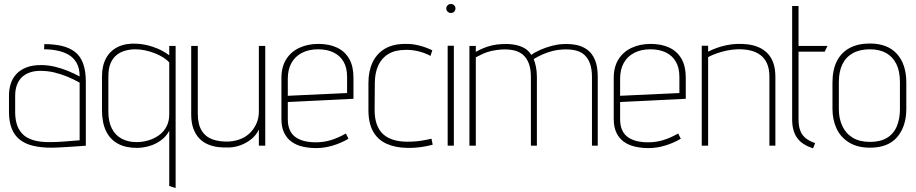

<svg xmlns="http://www.w3.org/2000/svg" viewBox="-20 -730 4591 962"><path d="M379 -347Q351 -362 319.5 -375Q288 -388 254 -396Q220 -404 185 -404Q141 -404 110.5 -391.5Q80 -379 61 -358Q42 -337 33.5 -309.5Q25 -282 25 -252V-169Q25 -121 38.5 -86.5Q52 -52 79 -30.5Q106 -9 146 0.5Q186 10 238 10Q250 10 271.5 9Q293 8 317 6.5Q341 5 362.5 3.5Q384 2 397.5 1Q411 0 410 0V-320Q410 -376 396 -413Q382 -450 355 -470.5Q328 -491 289.5 -500Q251 -509 202 -509L201 -483Q235 -483 267 -476.5Q299 -470 324 -455.5Q349 -441 364 -414.5Q379 -388 379 -347ZM379 -316V-27Q380 -27 370.5 -26.5Q361 -26 345 -24.5Q329 -23 309.5 -21.5Q290 -20 271 -19Q252 -18 236 -18Q180 -17 144.5 -28.5Q109 -40 90 -61.5Q71 -83 63.5 -110Q56 -137 56 -167V-250Q56 -280 64.5 -303.5Q73 -327 89 -342.5Q105 -358 128.5 -366.5Q152 -375 182 -375Q218 -375 250 -367.5Q282 -360 314.5 -347Q347 -334 379 -316Z M828 -75V202L860 212V-500H828V-453Q801 -473 772 -485.5Q743 -498 716 -504Q689 -510 665 -511Q610 -514 571 -495Q532 -476 511.5 -438.5Q491 -401 491 -346V-177Q491 -116 511 -74Q531 -32 570 -10.5Q609 11 665 11Q695 11 727 2Q759 -7 786 -26.5Q813 -46 828 -75ZM828 -417V-157Q828 -122 814 -95.5Q800 -69 776 -52Q752 -35 723 -26.5Q694 -18 664 -18Q621 -18 589 -35.5Q557 -53 540 -87Q523 -121 523 -169V-347Q523 -387 534 -413Q545 -439 564.5 -454.5Q584 -470 608.5 -476.5Q633 -483 658 -483Q681 -483 706 -478Q731 -473 755 -463.5Q779 -454 798 -442Q817 -430 828 -417Z M1277 -81V0H1309V-500H1277V-170Q1277 -141 1266.5 -115Q1256 -89 1236.5 -68Q1217 -47 1189 -35Q1161 -23 1127 -21Q1079 -19 1044 -32Q1009 -45 990 -76.5Q971 -108 971 -161V-500H938V-157Q938 -114 949.5 -84Q961 -54 980 -35Q999 -16 1023.5 -6Q1048 4 1074.5 7Q1101 10 1127 9Q1158 8 1187 -3Q1216 -14 1240 -33.5Q1264 -53 1277 -81Z M1422 -133V-219L1751 -235V-342Q1751 -398 1729.5 -435.5Q1708 -473 1668.5 -491.5Q1629 -510 1575 -510Q1522 -510 1480 -490.5Q1438 -471 1414 -433Q1390 -395 1390 -339V-134Q1390 -93 1403.5 -65Q1417 -37 1440.5 -20Q1464 -3 1496 4.5Q1528 12 1565 12Q1605 12 1647 -0.5Q1689 -13 1726 -35L1713 -61Q1672 -38 1636.5 -27.5Q1601 -17 1562 -17Q1532 -17 1506.5 -23Q1481 -29 1462 -42Q1443 -55 1432.5 -77.5Q1422 -100 1422 -133ZM1719 -345V-264L1422 -250V-335Q1422 -382 1440.5 -415Q1459 -448 1493.5 -465.5Q1528 -483 1574 -483Q1618 -483 1650.5 -467.5Q1683 -452 1701 -421.5Q1719 -391 1719 -345Z M2137 -450 2146 -478Q2115 -493 2080 -502Q2045 -511 2010 -510Q1949 -510 1908 -485.5Q1867 -461 1846.5 -417Q1826 -373 1826 -316V-174Q1827 -109 1851 -68.5Q1875 -28 1918.5 -9Q1962 10 2020 11Q2052 12 2085.5 7.5Q2119 3 2148 -5L2142 -35Q2139 -34 2128.5 -32Q2118 -30 2102.5 -27Q2087 -24 2066 -22Q2045 -20 2022 -20Q1983 -20 1952.5 -29Q1922 -38 1901 -56.5Q1880 -75 1868.5 -105.5Q1857 -136 1857 -179L1858 -313Q1858 -364 1875 -401.5Q1892 -439 1926 -459.5Q1960 -480 2011 -480Q2042 -481 2074.5 -473.5Q2107 -466 2137 -450Z M2223 0H2254V-501H2223ZM2239 -710Q2230 -710 2223 -703.5Q2216 -697 2216 -687Q2216 -678 2223 -671.5Q2230 -665 2239 -665Q2249 -665 2255.5 -671.5Q2262 -678 2262 -687Q2262 -697 2255.5 -703.5Q2249 -710 2239 -710Z M2946 -344V0H2975V-344Q2975 -397 2961 -430Q2947 -463 2922.5 -481Q2898 -499 2866.5 -505Q2835 -511 2800 -509Q2774 -508 2745.5 -500.5Q2717 -493 2690 -481.5Q2663 -470 2642 -455Q2627 -479 2603.5 -491Q2580 -503 2551.5 -507Q2523 -511 2493 -509Q2468 -508 2445 -502.5Q2422 -497 2401.5 -488.5Q2381 -480 2364 -470V-500H2332V0H2364V-443Q2383 -453 2402 -461.5Q2421 -470 2443.5 -475Q2466 -480 2493 -482Q2528 -484 2555.5 -477.5Q2583 -471 2601.5 -454.5Q2620 -438 2630 -411Q2640 -384 2640 -344V0H2670V-344Q2670 -372 2665.5 -394.5Q2661 -417 2654 -434Q2675 -447 2699 -457.5Q2723 -468 2748.5 -474.5Q2774 -481 2799 -482Q2834 -484 2861.5 -478Q2889 -472 2907.5 -455.5Q2926 -439 2936 -411.5Q2946 -384 2946 -344Z M3087 -133V-219L3416 -235V-342Q3416 -398 3394.5 -435.5Q3373 -473 3333.5 -491.5Q3294 -510 3240 -510Q3187 -510 3145 -490.5Q3103 -471 3079 -433Q3055 -395 3055 -339V-134Q3055 -93 3068.5 -65Q3082 -37 3105.5 -20Q3129 -3 3161 4.5Q3193 12 3230 12Q3270 12 3312 -0.5Q3354 -13 3391 -35L3378 -61Q3337 -38 3301.5 -27.5Q3266 -17 3227 -17Q3197 -17 3171.5 -23Q3146 -29 3127 -42Q3108 -55 3097.5 -77.5Q3087 -100 3087 -133ZM3384 -345V-264L3087 -250V-335Q3087 -382 3105.5 -415Q3124 -448 3158.5 -465.5Q3193 -483 3239 -483Q3283 -483 3315.5 -467.5Q3348 -452 3366 -421.5Q3384 -391 3384 -345Z M3835 -345V0H3865V-345Q3865 -387 3854 -416.5Q3843 -446 3824 -464.5Q3805 -483 3780.5 -493.5Q3756 -504 3728 -507.5Q3700 -511 3672 -510Q3648 -509 3622.5 -504Q3597 -499 3573 -490.5Q3549 -482 3528 -471V-501H3496V0H3528V-444Q3547 -454 3571 -462.5Q3595 -471 3621 -476.5Q3647 -482 3674 -483Q3709 -484 3738 -477.5Q3767 -471 3789 -455Q3811 -439 3823 -412Q3835 -385 3835 -345Z M3981 -132V-471H4112L4126 -500H3981V-700H3949V-132Q3949 -74 3974 -39Q3999 -4 4054 13L4064 -13Q4035 -23 4016.5 -38Q3998 -53 3989.5 -76Q3981 -99 3981 -132Z M4521 -185V-316Q4521 -408 4474 -460Q4427 -512 4338 -512Q4279 -512 4237 -489.5Q4195 -467 4173 -423.5Q4151 -380 4151 -316V-185Q4151 -131 4171 -87Q4191 -43 4233.5 -16.5Q4276 10 4339 10Q4430 10 4475.5 -43.5Q4521 -97 4521 -185ZM4489 -319V-182Q4489 -135 4473.5 -97.5Q4458 -60 4424.5 -39.5Q4391 -19 4339 -19Q4287 -19 4252.5 -40Q4218 -61 4200.5 -98.5Q4183 -136 4183 -182V-319Q4183 -371 4200.5 -407.5Q4218 -444 4253 -463.5Q4288 -483 4339 -483Q4386 -483 4419.5 -464.5Q4453 -446 4471 -409.5Q4489 -373 4489 -319Z"/></svg>

Font: Advent Pro ExtraLight
Style: Regular
Weight: 250
Version: Version 3.000